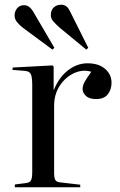

<svg xmlns="http://www.w3.org/2000/svg" viewBox="-20 -796 509 816"><path d="M43 0V-12L91 -18Q107 -20 112 -30Q117 -40 117 -66V-433Q117 -468 111 -481Q105 -494 83 -495L33 -499L34 -509L203 -518L208 -513V-414H209Q231 -468 269.5 -497.5Q308 -527 352 -527Q399 -527 426.5 -503.5Q454 -480 454 -444Q454 -415 438 -395Q422 -375 389 -375Q359 -375 345 -388.5Q331 -402 331 -418Q331 -433 340.5 -449.5Q350 -466 368 -491Q332 -502 295.5 -485.5Q259 -469 234.5 -432.5Q210 -396 210 -346V-64Q210 -41 214.5 -32Q219 -23 235 -21L321 -11V0ZM347 -585 234 -678Q215 -695 205.5 -706.5Q196 -718 196 -732Q196 -753 208.5 -764.5Q221 -776 240 -776Q251 -776 260.5 -770Q270 -764 278 -747L355 -593ZM203 -585 76 -679Q63 -689 52.5 -702Q42 -715 42 -730Q42 -747 52.5 -760.5Q63 -774 83 -774Q105 -774 122 -745L211 -593Z"/></svg>

Font: Display Regular
Style: Regular
Weight: 400
Designer: Latin by Veronika Burian and Jose Scaglione. Greek by Irene Vlachou. Cyrillic by Vera Evstafieva.
Foundry: TypeTogether
Version: Version 3.002